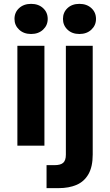

<svg xmlns="http://www.w3.org/2000/svg" viewBox="-20 -754 569 994"><path d="M70 0V-517H210V0ZM141 -578Q103 -578 79 -600.5Q55 -623 55 -656Q55 -690 79 -712Q103 -734 141 -734Q179 -734 203 -712Q227 -690 227 -656Q227 -623 203 -600.5Q179 -578 141 -578ZM221 220V101H262Q294 101 307.5 88.5Q321 76 321 47V-517H460V46Q460 109 438 147.5Q416 186 376.5 203Q337 220 283 220ZM391 -578Q353 -578 329.5 -600.5Q306 -623 306 -656Q306 -690 329.5 -712Q353 -734 391 -734Q429 -734 453 -712Q477 -690 477 -656Q477 -623 453 -600.5Q429 -578 391 -578Z"/></svg>

Font: DM Sans 11pt ExtraBold
Style: Regular
Weight: 800
Version: Version 4.004;gftools[0.9.30]